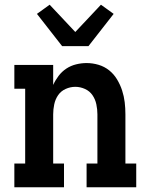

<svg xmlns="http://www.w3.org/2000/svg" viewBox="-20 -796 640 816"><path d="M41 0V-101H87V-419H41V-520H206V-435Q215 -455 229 -473.5Q243 -492 262 -504.5Q281 -517 303.5 -522.5Q326 -528 348 -528Q374 -528 399 -520.5Q424 -513 444 -497Q464 -481 477.5 -458.5Q491 -436 499 -411.5Q507 -387 510 -361.5Q513 -336 513 -310V-101H559V0H348V-101H394V-310Q394 -331 389.5 -352.5Q385 -374 373 -391.5Q361 -409 341 -418Q321 -427 300 -427Q279 -427 259 -418Q239 -409 227 -391.5Q215 -374 210.5 -352.5Q206 -331 206 -310V-101H252V0ZM244 -600 137 -737 191 -776 300 -660 409 -776 463 -737 356 -600Z"/></svg>

Font: Iosevka Plex Etoile
Style: Bold
Weight: 700
Designer: Belleve Invis
Foundry: Belleve Invis
Version: Version 25.1.1; ttfautohint (v1.8.4)